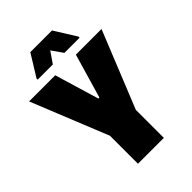

<svg xmlns="http://www.w3.org/2000/svg" viewBox="-258 -986 1091 1091"><g transform="rotate(-45 288.0 -440.5)"><path d="M184 0V-225L-3 -688H207L287 -421H295L373 -688H579L392 -225V0ZM119 -741V-750L200 -881H374L456 -750V-741H334L287 -808L241 -741Z"/></g></svg>

Font: Saira Semi Condensed Black
Style: Regular
Weight: 900
Width: 4
Designer: Hector Gatti with collaboration of the Omnibus-Type team
Foundry: Omnibus-Type
Version: Version 1.001; ttfautohint (v1.8)